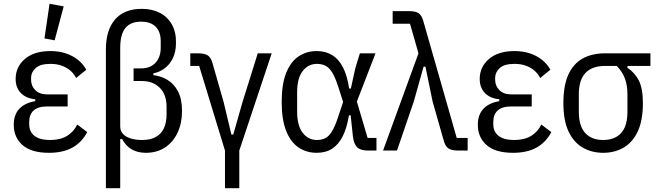

<svg xmlns="http://www.w3.org/2000/svg" viewBox="-20 -799 3494 1019"><path d="M390 -138 443 -98Q414 -43 364 -15.5Q314 12 240 12Q146 12 99.5 -29Q53 -70 53 -137Q53 -190 82.5 -221.5Q112 -253 167 -262V-272Q118 -277 90.5 -305.5Q63 -334 63 -380Q63 -444 112 -486Q161 -528 248 -528Q292 -528 328.5 -516Q365 -504 393 -482Q421 -460 438 -429L384 -385Q372 -409 352 -425.5Q332 -442 306 -451Q280 -460 248 -460Q193 -460 169 -437.5Q145 -415 145 -387V-375Q145 -343 167.5 -320.5Q190 -298 230 -298H339V-234H229Q183 -234 159 -213Q135 -192 135 -152V-140Q135 -100 163 -78Q191 -56 246 -56Q300 -56 335.5 -77.5Q371 -99 390 -138ZM318 -765 270 -585 216 -595 243 -779Z M542 200V-537Q542 -639 590.5 -695.5Q639 -752 733 -752Q787 -752 828 -731Q869 -710 892 -669.5Q915 -629 914 -572Q914 -523 896.5 -488.5Q879 -454 851.5 -434.5Q824 -415 794 -410V-400Q833 -396 868 -375.5Q903 -355 924.5 -314.5Q946 -274 946 -210Q946 -146 923 -96Q900 -46 857 -17Q814 12 754 12Q711 12 679.5 -6Q648 -24 628 -61H618V200ZM689 -369V-436H729Q762 -436 785 -449.5Q808 -463 820.5 -487.5Q833 -512 833 -545V-582Q833 -613 821.5 -636Q810 -659 787 -671.5Q764 -684 729 -684Q673 -684 645.5 -650.5Q618 -617 618 -543V-128Q618 -104 633 -88Q648 -72 674.5 -64Q701 -56 734 -56Q777 -56 806 -71.5Q835 -87 849.5 -117.5Q864 -148 864 -192V-233Q864 -297 828 -333Q792 -369 733 -369Z M1174 200V0L1037 -449H990V-516H1031Q1067 -516 1083.5 -504.5Q1100 -493 1108 -463L1167 -257L1208 -85H1218L1267 -257L1348 -516H1422L1250 0V200Z M1978 -67V0H1933Q1894 0 1876 -17Q1858 -34 1853 -75L1841 -187H1832Q1821 -120 1799 -76Q1777 -32 1743 -10Q1709 12 1661 12Q1607 12 1565 -16Q1523 -44 1499 -103.5Q1475 -163 1475 -258Q1475 -353 1499 -412.5Q1523 -472 1565 -500Q1607 -528 1661 -528Q1708 -528 1743 -506.5Q1778 -485 1800.5 -441Q1823 -397 1833 -329H1842L1866 -438L1890 -516H1973L1874 -260L1931 -67ZM1662 -56Q1688 -56 1707 -66Q1726 -76 1742 -102Q1758 -128 1773 -174L1801 -258L1774 -342Q1759 -388 1743.5 -413.5Q1728 -439 1708.5 -449.5Q1689 -460 1662 -460Q1616 -460 1586.5 -422Q1557 -384 1557 -309V-207Q1557 -132 1586.5 -94Q1616 -56 1662 -56Z M2201 -516 2156 -673H2064V-740H2150Q2185 -740 2201.5 -729Q2218 -718 2227 -686L2404 -67H2462V0H2412Q2376 0 2359.5 -11.5Q2343 -23 2335 -53L2276 -260L2238 -445H2228L2176 -260L2087 0H2013Z M2853 -138 2906 -98Q2877 -43 2827 -15.5Q2777 12 2703 12Q2609 12 2562.5 -29Q2516 -70 2516 -137Q2516 -190 2545.5 -221.5Q2575 -253 2630 -262V-272Q2581 -277 2553.5 -305.5Q2526 -334 2526 -380Q2526 -444 2575 -486Q2624 -528 2711 -528Q2755 -528 2791.5 -516Q2828 -504 2856 -482Q2884 -460 2901 -429L2847 -385Q2835 -409 2815 -425.5Q2795 -442 2769 -451Q2743 -460 2711 -460Q2656 -460 2632 -437.5Q2608 -415 2608 -387V-375Q2608 -343 2630.5 -320.5Q2653 -298 2693 -298H2802V-234H2692Q2646 -234 2622 -213Q2598 -192 2598 -152V-140Q2598 -100 2626 -78Q2654 -56 2709 -56Q2763 -56 2798.5 -77.5Q2834 -99 2853 -138Z M3432 -449H3310V-439Q3349 -414 3370.5 -371.5Q3392 -329 3392 -252Q3392 -159 3364.5 -101Q3337 -43 3289.5 -15.5Q3242 12 3181 12Q3121 12 3073 -15.5Q3025 -43 2997.5 -101Q2970 -159 2970 -252Q2970 -345 2996.5 -403Q3023 -461 3072.5 -488.5Q3122 -516 3191 -516H3432ZM3253 -449H3191Q3122 -449 3087 -411.5Q3052 -374 3052 -298V-206Q3052 -130 3086 -93Q3120 -56 3181 -56Q3243 -56 3276.5 -93Q3310 -130 3310 -206V-298Q3310 -346 3296.5 -382.5Q3283 -419 3253 -449Z"/></svg>

Font: IBM Plex Sans Condensed
Style: Regular
Weight: 400
Width: 3
Designer: Mike Abbink, Paul van der Laan, Pieter van Rosmalen
Foundry: Bold Monday
Version: Version 3.201